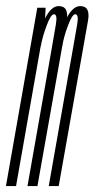

<svg xmlns="http://www.w3.org/2000/svg" viewBox="-57 -626 318 646"><path d="M-37 0H-3L94 -551L96.5 -600H68.5ZM35.5 0H69L149.5 -454Q158.5 -507 167.2 -556.2Q176 -605.5 140.5 -605.5Q115.5 -605.5 95.2 -565.2Q75 -525 69.5 -492L80 -470Q86 -502.5 100 -540.2Q114 -578 124.5 -578Q137 -578 130.8 -542.8Q124.5 -507.5 116 -457ZM107 0H140.5L221 -454Q230 -506.5 239 -556Q248 -605.5 213 -605.5Q188 -605.5 167.2 -565.2Q146.5 -525 140.5 -492L152.5 -470Q157.5 -502.5 171.8 -540.2Q186 -578 196 -578Q209 -578 202.5 -542.8Q196 -507.5 187.5 -457Z"/></svg>

Font: Anybody UltraCondensed ExtraLight
Style: Italic
Weight: 250
Width: 1
Italic angle: -10°
Version: Version 1.113;gftools[0.9.25]